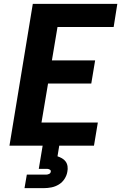

<svg xmlns="http://www.w3.org/2000/svg" viewBox="-20 -755 640 995"><path d="M29 0 150 -735H588L569 -615H278L249 -442H473L453 -322H229L195 -120H487L467 0ZM107 220 119 150H219Q226 150 234 146.5Q242 143 243 135Q245 128 238 124Q231 120 224 120H181L201 0H287L278 55Q290 59 301.5 65.5Q313 72 320.5 82.5Q328 93 330 107Q332 121 329 135Q326 154 314.5 172Q303 190 285 201Q267 212 247 216Q227 220 207 220Z"/></svg>

Font: Iosevka Curly Heavy Extended
Style: Italic
Weight: 900
Width: 7
Italic angle: -9°
Monospace: yes
Designer: Belleve Invis
Foundry: Belleve Invis
Version: Version 11.1.0; ttfautohint (v1.8.3)